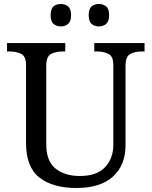

<svg xmlns="http://www.w3.org/2000/svg" viewBox="-20 -929 757 959"><path d="M362 10Q244 10 177 -42Q110 -94 110 -216V-604Q110 -648 85.5 -660Q61 -672 28 -672H15V-714H306V-672H293Q259 -672 235 -659.5Q211 -647 211 -600V-210Q211 -123 258 -86.5Q305 -50 378 -50Q464 -50 505 -94Q546 -138 546 -206V-604Q546 -648 521.5 -660Q497 -672 464 -672H451V-714H702V-672H689Q655 -672 631 -659.5Q607 -647 607 -600V-204Q607 -104 544 -47Q481 10 362 10ZM474 -797Q452 -797 437.5 -809.5Q423 -822 423 -853Q423 -885 437.5 -897Q452 -909 474 -909Q495 -909 510 -897Q525 -885 525 -853Q525 -822 510 -809.5Q495 -797 474 -797ZM284 -797Q262 -797 247.5 -809.5Q233 -822 233 -853Q233 -885 247.5 -897Q262 -909 284 -909Q305 -909 320 -897Q335 -885 335 -853Q335 -822 320 -809.5Q305 -797 284 -797Z"/></svg>

Font: Noto Serif Khojki
Style: Regular
Weight: 400
Designer: Juan Bruce
Version: Version 2.002